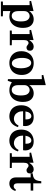

<svg xmlns="http://www.w3.org/2000/svg" viewBox="1609 -2457 1046 4308"><g transform="rotate(90 2132.0 -303.0)"><path d="M223 -532 227 -530V-438H229Q256 -482 304.5 -509Q353 -536 412 -536Q494 -536 549 -477.5Q604 -419 604 -295Q604 -202 571.5 -133Q539 -64 480 -27Q421 10 342 10Q280 10 227 -12V153L344 156V200H13V156L93 153V-443L91 -445L4 -442L-2 -478ZM334 -43Q394 -43 426.5 -96.5Q459 -150 459 -248Q459 -360 423 -402.5Q387 -445 340 -445Q295 -445 261 -412.5Q227 -380 227 -324V-192Q227 -117 256.5 -80Q286 -43 334 -43Z M877 -47 994 -44V0H663V-44L743 -47V-443L741 -445L654 -442L648 -478L873 -532L877 -530V-438H879Q940 -536 1024 -536Q1063 -536 1089.5 -514.5Q1116 -493 1116 -450Q1116 -410 1095 -392.5Q1074 -375 1046 -375Q1027 -375 1014.5 -381.5Q1002 -388 987 -400Q973 -411 964 -416Q955 -421 942 -421Q916 -421 896.5 -396.5Q877 -372 877 -317Z M1396 -536Q1467 -536 1527 -506.5Q1587 -477 1623.5 -416.5Q1660 -356 1660 -267Q1660 -184 1627.5 -121.5Q1595 -59 1534 -24.5Q1473 10 1391 10Q1320 10 1260 -19.5Q1200 -49 1163.5 -109.5Q1127 -170 1127 -259Q1127 -342 1160 -404.5Q1193 -467 1253.5 -501.5Q1314 -536 1396 -536ZM1398 -46Q1451 -46 1480.5 -101Q1510 -156 1510 -250Q1510 -348 1478.5 -414Q1447 -480 1389 -480Q1337 -480 1307 -424.5Q1277 -369 1277 -275Q1277 -178 1308.5 -112Q1340 -46 1398 -46Z M1754 42V-717L1752 -719L1665 -716L1659 -752L1884 -806L1888 -804V-438H1890Q1917 -482 1965.5 -509Q2014 -536 2073 -536Q2155 -536 2210 -477.5Q2265 -419 2265 -295Q2265 -202 2232.5 -133Q2200 -64 2141 -27Q2082 10 2003 10Q1952 10 1906.5 -5Q1861 -20 1824 -46L1792 46ZM1995 -43Q2055 -43 2087.5 -96.5Q2120 -150 2120 -248Q2120 -360 2084 -402.5Q2048 -445 2001 -445Q1956 -445 1922 -412.5Q1888 -380 1888 -324V-192Q1888 -117 1917.5 -80Q1947 -43 1995 -43Z M2605 -536Q2701 -536 2754 -484Q2807 -432 2807 -345Q2807 -326 2803 -300L2801 -298H2474Q2474 -228 2498.5 -182Q2523 -136 2561 -114Q2599 -92 2641 -92Q2689 -92 2730.5 -119.5Q2772 -147 2796 -196H2798L2830 -183Q2797 -80 2733 -35Q2669 10 2588 10Q2520 10 2463.5 -19Q2407 -48 2373.5 -108Q2340 -168 2340 -256Q2340 -346 2375.5 -409Q2411 -472 2471.5 -504Q2532 -536 2605 -536ZM2656 -351Q2657 -359 2657 -374Q2657 -425 2638 -454Q2619 -483 2584 -483Q2544 -483 2515.5 -447.5Q2487 -412 2478 -351Z M3151 -536Q3247 -536 3300 -484Q3353 -432 3353 -345Q3353 -326 3349 -300L3347 -298H3020Q3020 -228 3044.5 -182Q3069 -136 3107 -114Q3145 -92 3187 -92Q3235 -92 3276.5 -119.5Q3318 -147 3342 -196H3344L3376 -183Q3343 -80 3279 -35Q3215 10 3134 10Q3066 10 3009.5 -19Q2953 -48 2919.5 -108Q2886 -168 2886 -256Q2886 -346 2921.5 -409Q2957 -472 3017.5 -504Q3078 -536 3151 -536ZM3202 -351Q3203 -359 3203 -374Q3203 -425 3184 -454Q3165 -483 3130 -483Q3090 -483 3061.5 -447.5Q3033 -412 3024 -351Z M3630 -47 3747 -44V0H3416V-44L3496 -47V-443L3494 -445L3407 -442L3401 -478L3626 -532L3630 -530V-438H3632Q3693 -536 3777 -536Q3816 -536 3842.5 -514.5Q3869 -493 3869 -450Q3869 -410 3848 -392.5Q3827 -375 3799 -375Q3780 -375 3767.5 -381.5Q3755 -388 3740 -400Q3726 -411 3717 -416Q3708 -421 3695 -421Q3669 -421 3649.5 -396.5Q3630 -372 3630 -317Z M3867 -515 3889 -516Q3946 -522 3978 -543.5Q4010 -565 4024.5 -603.5Q4039 -642 4044 -706H4092V-526H4255V-468H4092V-168Q4092 -126 4109 -106.5Q4126 -87 4155 -87Q4202 -87 4233 -137H4235L4263 -125Q4242 -57 4198 -23.5Q4154 10 4096 10Q4031 10 3994.5 -29.5Q3958 -69 3958 -147V-468H3868Z"/></g></svg>

Font: Minipax
Style: Bold
Weight: 600
Designer: Raphaël Ronot, Igor Stepanchenko (Cyrillic)
Foundry: steppetype
Version: Version 1.002